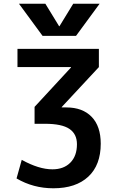

<svg xmlns="http://www.w3.org/2000/svg" viewBox="-20 -783 631 1033"><path d="M362 -420V-422H74V-520H512V-422L312 -207V-205H337Q424 -205 473 -154.5Q522 -104 522 -10Q522 105 455 167.5Q388 230 267 230Q159 230 69 177L97 77Q189 128 262 128Q323 128 358.5 92Q394 56 394 -7Q394 -62 353.5 -89.5Q313 -117 222 -117H166V-208ZM300 -642 374 -763H516L389 -590H209L82 -763H224L298 -642Z"/></svg>

Font: M PLUS 1p
Style: Bold
Weight: 700
Version: Version 1.062